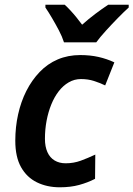

<svg xmlns="http://www.w3.org/2000/svg" viewBox="-20 -786 567 816"><path d="M234 10Q180 10 137 -11Q94 -32 69.5 -75.5Q45 -119 45 -188Q45 -246 57 -300Q69 -354 92 -399.5Q115 -445 148.5 -480Q182 -515 225.5 -533.5Q269 -552 321 -552Q363 -552 398.5 -544Q434 -536 466 -521L427 -423Q404 -434 379 -442Q354 -450 324 -450Q296 -450 272 -436Q248 -422 229.5 -398Q211 -374 198 -342Q185 -310 178 -273Q171 -236 171 -196Q171 -163 181.5 -139.5Q192 -116 212 -104Q232 -92 259 -92Q293 -92 323 -103Q353 -114 385 -129L384 -26Q353 -10 316.5 0Q280 10 234 10ZM252 -606Q244 -631 230 -657.5Q216 -684 201 -709.5Q186 -735 173 -754V-766H255Q266 -756 279 -742Q292 -728 305 -712Q318 -696 329 -681Q357 -706 385 -727Q413 -748 440 -766H527V-754Q508 -737 482 -710.5Q456 -684 430.5 -656Q405 -628 389 -606Z"/></svg>

Font: Noto Sans Display SemiBold
Style: Italic
Weight: 600
Italic angle: -12°
Designer: Monotype Design Team
Foundry: Monotype Imaging Inc.
Version: Version 2.003